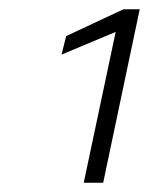

<svg xmlns="http://www.w3.org/2000/svg" viewBox="-20 -815 322 415"><path d="M161 -420 230 -746 113 -697 123 -737 247 -795H282L203 -420Z"/></svg>

Font: Saira Expanded ExtraLight
Style: Italic
Weight: 250
Width: 7
Italic angle: -12°
Designer: Hector Gatti with collaboration of the Omnibus-Type team
Foundry: Omnibus-Type
Version: Version 1.101